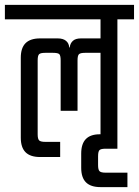

<svg xmlns="http://www.w3.org/2000/svg" viewBox="-40 -642 568 785"><path d="M-20 -622H508V-563H-20ZM196 -485Q218 -485 230 -475Q242 -465 243 -448H245Q247 -465 258 -475Q269 -485 291 -485H403V-426H308Q289 -426 283 -420.5Q277 -415 277 -395V-189H208V-395Q208 -415 202.5 -420.5Q197 -426 177 -426H145Q126 -426 120 -420.5Q114 -415 114 -395V-93Q114 -74 120 -68Q126 -62 145 -62H206V0H124Q84 0 64.5 -19.5Q45 -39 45 -79V-406Q45 -446 64.5 -465.5Q84 -485 124 -485ZM371 -592H440V-34H392Q373 -34 367 -28.5Q361 -23 361 -3V33Q361 52 367 58Q373 64 392 64H481V123H371Q331 123 311.5 103.5Q292 84 292 44V-14Q292 -54 311 -73.5Q330 -93 368 -93H371Z"/></svg>

Font: Teko Light Light
Style: Regular
Weight: 300
Version: Version 2.000;gftools[0.9.28.dev9+g7d2139d.d20230707]